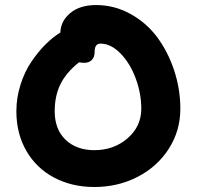

<svg xmlns="http://www.w3.org/2000/svg" viewBox="-20 -751 780 761"><path d="M354 -9.8Q265.1 -9.8 194.8 -46.9Q124.5 -84 84.7 -152.6Q44.9 -221.2 44.9 -310.1Q44.9 -364.3 61.5 -416Q78.1 -467.8 104.7 -506.8Q131.3 -545.9 160.4 -575Q189.5 -604 219.2 -622.1Q220.7 -668 258.8 -699.5Q296.9 -731 360.8 -731Q433.1 -731 496.6 -696Q560.1 -661.1 602.8 -603.8Q645.5 -546.4 670.2 -472.2Q694.8 -397.9 694.8 -319.8Q694.8 -232.9 649.2 -161.6Q603.5 -90.3 525.4 -50Q447.3 -9.8 354 -9.8ZM196.8 -310.1Q196.8 -238.3 240 -197Q283.2 -155.8 354 -155.8Q431.2 -155.8 485.6 -202.9Q540 -250 540 -319.8Q540 -379.9 518.1 -439.7Q496.1 -499.5 458 -538.8Q419.9 -578.1 377.9 -578.1Q355 -578.1 355 -544.9Q355 -524.4 343.8 -513.2Q332.5 -502 314 -502Q306.6 -502 293 -503.9Q242.2 -463.4 219.5 -417.2Q196.8 -371.1 196.8 -310.1Z"/></svg>

Font: Shantell Sans Bouncy
Style: Bold
Weight: 700
Designer: Stephen Nixon, Anya Danilova, Shantell Martin
Foundry: Arrow Type
Version: Version 1.006;[9816181b4]